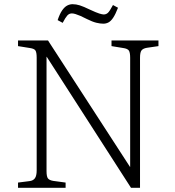

<svg xmlns="http://www.w3.org/2000/svg" viewBox="-20 -896 835 916"><path d="M66 0V-25L121 -32Q138 -34 146.5 -45.5Q155 -57 155 -84V-621Q155 -645 149.5 -654.5Q144 -664 122 -667L66 -676V-703H209L600 -100H601V-620Q601 -645 595 -654.5Q589 -664 567 -667L512 -676V-703H736V-676L681 -668Q663 -665 655.5 -656Q648 -647 648 -620V0H605L203 -625H202V-80Q202 -53 209 -44.5Q216 -36 234 -33L293 -25V0ZM473 -783Q458 -783 439.5 -787.5Q421 -792 395 -805Q378 -814 364 -820Q350 -826 340 -829Q330 -832 323 -832Q310 -832 301 -822Q292 -812 279 -787L255 -800Q265 -830 276.5 -846.5Q288 -863 300.5 -869.5Q313 -876 326 -876Q343 -876 360.5 -870.5Q378 -865 409 -850Q439 -836 453.5 -831.5Q468 -827 475 -827Q486 -827 494.5 -834.5Q503 -842 519 -872L543 -859Q531 -828 520 -811.5Q509 -795 497.5 -789Q486 -783 473 -783Z"/></svg>

Font: Literata 18pt ExtraLight
Style: Regular
Weight: 250
Designer: Latin by Veronika Burian and Jose Scaglione. Greek by Irene Vlachou. Cyrillic by Vera Evstafieva.
Foundry: TypeTogether
Version: Version 3.103;gftools[0.9.29]